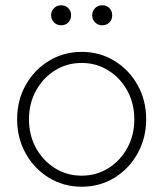

<svg xmlns="http://www.w3.org/2000/svg" viewBox="-20 -699 620 729"><path d="M290 10Q222 10 166 -24Q110 -58 77.5 -116.5Q45 -175 45 -246Q45 -318 77.5 -376Q110 -434 166 -468Q222 -502 290 -502Q359 -502 414.5 -468Q470 -434 502.5 -376Q535 -318 535 -246Q535 -175 502.5 -116.5Q470 -58 414.5 -24Q359 10 290 10ZM290 -32Q346 -32 391.5 -60.5Q437 -89 463.5 -137.5Q490 -186 490 -246Q490 -306 463.5 -354.5Q437 -403 391.5 -431.5Q346 -460 290 -460Q234 -460 188.5 -431.5Q143 -403 116.5 -354.5Q90 -306 90 -246Q90 -186 116.5 -137.5Q143 -89 188.5 -60.5Q234 -32 290 -32ZM212 -603Q196 -603 185 -614Q174 -625 174 -641Q174 -657 185 -668Q196 -679 212 -679Q229 -679 239.5 -668Q250 -657 250 -641Q250 -625 239.5 -614Q229 -603 212 -603ZM368 -603Q352 -603 341 -614Q330 -625 330 -641Q330 -657 341 -668Q352 -679 368 -679Q385 -679 395.5 -668Q406 -657 406 -641Q406 -625 395.5 -614Q385 -603 368 -603Z"/></svg>

Font: Red Hat Display
Style: Regular
Weight: 300
Designer: Pentagram, MCKL
Foundry: Pentagram, MCKL
Version: Version 1.023